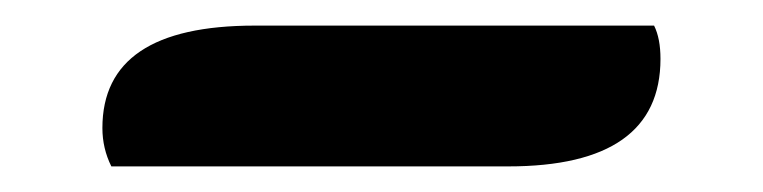

<svg xmlns="http://www.w3.org/2000/svg" viewBox="-20 -422 596 150"><path d="M179 -402H491Q496 -392 496 -376Q496 -292 377 -292H67Q60 -306 60 -322Q60 -402 179 -402Z"/></svg>

Font: Laila SemiBold
Style: Regular
Weight: 600
Designer: Hitesh Malaviya
Foundry: Indian Type Foundry
Version: Version 1.302;PS 1.0;hotconv 1.0.78;makeotf.lib2.5.61930; tt